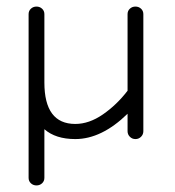

<svg xmlns="http://www.w3.org/2000/svg" viewBox="-20 -416 533 584"><path d="M368 -17V-70Q289 7 209 7Q149 7 115 -23V125Q115 135 108 141.5Q101 148 91 148Q81 148 74 141.5Q67 135 67 125V-373Q67 -383 74 -389.5Q81 -396 91 -396Q101 -396 108 -389.5Q115 -383 115 -373V-165Q115 -39 209 -39Q251 -39 293 -68Q335 -97 368 -140V-373Q368 -383 375 -389.5Q382 -396 392 -396Q402 -396 409 -389.5Q416 -383 416 -373V-17Q416 -7 409 0Q402 7 392 7Q382 7 375 0Q368 -7 368 -17Z"/></svg>

Font: Hoogli
Style: Regular
Weight: 400
Designer: Anand Singh Naorem
Foundry: Brand New Type
Version: Version 1.00 b007